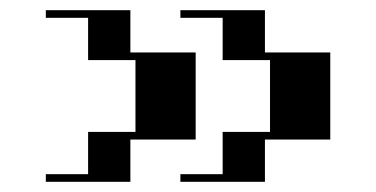

<svg xmlns="http://www.w3.org/2000/svg" viewBox="-20 -474 739 377"><path d="M334.2 -132H417.2V-215H510.2V-356H417.2V-439H334.2V-454H500.2V-371H628.5V-200H500.2V-117H334.2ZM70 -132H153V-215H246V-356H153V-439H70V-454H236V-371H364.2V-200H236V-117H70Z"/></svg>

Font: Facade Sud
Style: Regular
Weight: 100
Designer: Éléonore Fines
Foundry: Velvetyne Type Foundry
Version: Version 1.001;Glyphs 3.2 (3202)